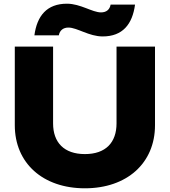

<svg xmlns="http://www.w3.org/2000/svg" viewBox="-20 -1002 918 1038"><path d="M267 -750H60V-325C60 -120 212 16 439 16C666 16 818 -120 818 -325V-750H610V-335C610 -232 552 -169 439 -169C326 -169 267 -232 267 -335ZM298 -811C303 -838 322 -853 350 -853C397 -853 461 -805 535 -805C643 -805 696 -871 710 -977H578C573 -949 554 -935 526 -935C479 -935 415 -982 342 -982C233 -982 180 -916 166 -811Z"/></svg>

Font: Bounded
Style: Bold
Weight: 700
Designer: Vlad Churkin
Version: Version 3.0